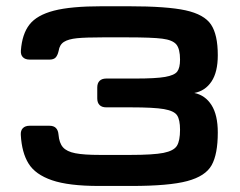

<svg xmlns="http://www.w3.org/2000/svg" viewBox="-20 -786 784 626"><path d="M47.8 -346.3Q47 -360.6 54.7 -368.3Q62.4 -376 76.7 -376H141.1Q155.1 -376 162.3 -368.7Q169.6 -361.3 170.8 -347Q173 -319.8 185.3 -305.8Q197.7 -291.8 225.4 -286.4Q253.1 -280.9 306.3 -280.9H404.4Q479.5 -280.9 513 -287.5Q546.5 -294.2 556.8 -310.6Q567 -327 567 -362.8Q567 -395.8 557.3 -410.1Q547.6 -424.5 514.7 -430.3Q481.7 -436 406.3 -436H326.4Q312.2 -436 304.7 -443.5Q297.1 -451 297.1 -465.3V-500.6Q297.1 -514.9 304.7 -522.4Q312.2 -529.9 326.4 -529.9H420.9Q487.9 -529.9 518.3 -535.2Q548.7 -540.6 557.9 -552.7Q567 -564.9 567 -591.7Q567 -626.5 554.9 -641.1Q542.7 -655.6 509.2 -659.9Q475.7 -664.2 395.3 -664.2H315.5Q259.4 -664.2 231.1 -661.4Q202.8 -658.5 188.5 -649.4Q174.2 -640.3 171.2 -620.2Q167.9 -605.5 161.5 -598.6Q155 -591.7 141.5 -591.7H76.7Q62.4 -591.7 54.7 -599.4Q47 -607.1 48.1 -621.3Q52.1 -675.3 76.2 -706Q100.2 -736.7 155.7 -751.2Q211.2 -765.6 311.8 -765.6H399Q524.6 -765.6 585.2 -752.3Q645.9 -738.9 668 -706Q690.1 -673 690.1 -606Q690.1 -551 669.6 -520.3Q649.1 -489.5 613.5 -482.9Q649.1 -475.6 669.6 -443.4Q690.1 -411.1 690.1 -354Q690.1 -283.3 670 -247.4Q650 -211.5 590.4 -195.6Q530.9 -179.7 408.1 -179.7H302.6Q203.8 -179.7 149.6 -198.3Q95.3 -216.9 73.2 -252.6Q51 -288.2 47.8 -346.3Z"/></svg>

Font: Gyrochrome
Style: Regular
Weight: 400
Designer: David Moles
Foundry: David Moles
Version: Version 1.005;Glyphs 3.2.3 (3260)